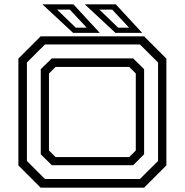

<svg xmlns="http://www.w3.org/2000/svg" viewBox="-20 -868 854 888"><path d="M168 0 65 -103V-597L168 -700H646.5L749.5 -597V-103L646.5 0ZM188 -40H627L711 -123.5V-579L627 -662.5H188L104.5 -579V-123.5ZM219.5 -104 168.5 -154.5V-548L219.5 -598H596L646.5 -548V-154.5L596 -104ZM237 -141.5H577.5L608 -172V-528L577.5 -558.5H237L206.5 -528V-172ZM637.5 -716H514L372 -848H515.5ZM577 -740 499 -823.5H440L526.5 -740ZM441.5 -716H318L176 -848H319.5ZM381 -740 303 -823.5H244L330.5 -740Z"/></svg>

Font: Tourney Expanded
Style: Regular
Weight: 400
Width: 7
Designer: Tyler Finck
Foundry: Etcetera Type Co
Version: Version 1.010; ttfautohint (v1.8.3)